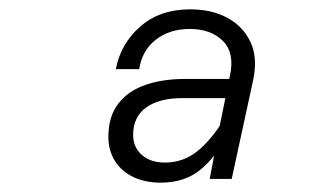

<svg xmlns="http://www.w3.org/2000/svg" viewBox="-20 -728 690 411"><path d="M429 -345 447 -442 472 -565Q483 -614 457.5 -640Q432 -666 386 -666Q343 -666 313.5 -643Q284 -620 278 -580H228Q238 -634 280 -671Q322 -708 387 -708Q433 -708 466.5 -690Q500 -672 516 -638.5Q532 -605 522 -557L476 -345ZM324 -337Q291 -337 265.5 -349Q240 -361 226 -383.5Q212 -406 212 -435Q212 -479 233.5 -506.5Q255 -534 292 -546.5Q329 -559 375 -559H480L471 -518H370Q321 -518 293 -498Q265 -478 265 -439Q265 -413 283.5 -396.5Q302 -380 333 -380Q372 -380 402 -404Q432 -428 459 -472L466 -439Q441 -390 407.5 -363.5Q374 -337 324 -337Z"/></svg>

Font: Azeret Mono Thin ExtraLight
Style: Italic
Weight: 250
Italic angle: -12°
Version: Version 1.002